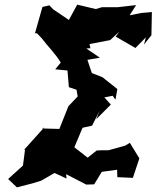

<svg xmlns="http://www.w3.org/2000/svg" viewBox="-20 -768 675 828"><path d="M466 -355 478 -338 486 -384 422 -435 376 -453 357 -510 411 -519 352 -559 370 -560 366 -578 455 -595 494 -631 479 -610 564 -561 609 -607 601 -576 633 -616 635 -716 589 -712 539 -702 567 -746 488 -737H420L393 -729L313 -748L277 -682L209 -728L193 -745L163 -738L131 -625L140 -624L159 -604C186 -568 219 -537 242 -498L218 -469L271 -464L277 -392L310 -381L315 -352L275 -310L236 -212L161 -214L170 -218L83 -121L88 -123L79 -54L15 4L53 40L119 23L158 11L215 -22L267 2L265 -17L352 28L386 27L419 -27L485 -36L486 -4L553 -1L581 -85L540 -152L520 -140L448 -120H420L397 -119L358 -88L280 -149L240 -87L299 -129L336 -217L377 -226L410 -291L395 -254L458 -317L430 -348Z"/></svg>

Font: Asimov Aggro
Style: It
Weight: 500
Designer: Google
Version: Version 2.000980; 2014